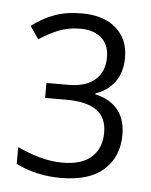

<svg xmlns="http://www.w3.org/2000/svg" viewBox="-40 -887 402 512"><g transform="rotate(5 160.5 -631.0)"><path d="M159 -852Q218 -852 251 -823Q284 -794 284 -745Q284 -704 264 -678Q244 -652 214 -643V-640Q252 -632 273.5 -606.5Q295 -581 295 -539Q295 -480 256 -445Q217 -410 141 -410Q107 -410 77 -417Q47 -424 21 -437V-482Q51 -468 81.5 -459.5Q112 -451 142 -451Q194 -451 220 -475Q246 -499 246 -540Q246 -581 219 -600Q192 -619 139 -619H81V-659H139Q187 -659 211.5 -681Q236 -703 236 -741Q236 -775 215 -793Q194 -811 159 -811Q127 -811 101 -800.5Q75 -790 49 -773L26 -807Q53 -828 85 -840Q117 -852 159 -852Z"/></g></svg>

Font: Noto Sans Display Light
Style: Regular
Weight: 300
Designer: Monotype Design Team
Foundry: Monotype Imaging Inc.
Version: Version 2.003